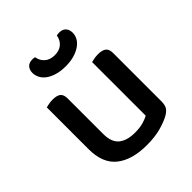

<svg xmlns="http://www.w3.org/2000/svg" viewBox="-193 -809 947 947"><g transform="rotate(-45 280.0 -335.5)"><path d="M69 -467Q76 -469 89 -471.5Q102 -474 117 -474Q146 -474 159.5 -463Q173 -452 173 -425V-178Q173 -120 203.5 -95.5Q234 -71 288 -71Q323 -71 347 -78Q371 -85 385 -93V-467Q393 -469 405.5 -471.5Q418 -474 433 -474Q462 -474 476 -463Q490 -452 490 -425V-88Q490 -66 483 -52Q476 -38 455 -25Q429 -10 386.5 2Q344 14 287 14Q184 14 126.5 -31.5Q69 -77 69 -176ZM279 -621Q311 -621 330.5 -637.5Q350 -654 355 -683Q360 -684 364 -684.5Q368 -685 373 -685Q396 -685 408 -672Q420 -659 420 -637Q420 -619 411 -602.5Q402 -586 384 -573Q366 -560 339.5 -552Q313 -544 279 -544Q244 -544 217.5 -552Q191 -560 173.5 -573Q156 -586 147.5 -603Q139 -620 139 -637Q139 -659 151 -672Q163 -685 186 -685Q191 -685 195 -684.5Q199 -684 203 -683Q208 -654 228 -637.5Q248 -621 279 -621Z"/></g></svg>

Font: Baloo Tammudu 2 Medium
Style: Regular
Weight: 500
Designer: Maithili Shingre, Omkar Shende and Ek Type
Foundry: Ek Type
Version: Version 1.640;hotconv 1.0.111;makeotfexe 2.5.65597; ttfautoh